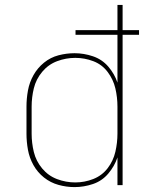

<svg xmlns="http://www.w3.org/2000/svg" viewBox="-20 -755 616 783"><path d="M284 8Q322 8 359 -4.5Q396 -17 421.5 -47Q447 -77 459 -113V0H480V-613H547V-632H480V-735H459V-632H288V-613H459V-418Q447 -454 421.5 -483.5Q396 -513 359 -525.5Q322 -538 284 -538Q251 -538 218.5 -529.5Q186 -521 159.5 -499.5Q133 -478 116.5 -448.5Q100 -419 94 -386Q88 -353 88 -320V-210Q88 -177 94 -144Q100 -111 116.5 -81.5Q133 -52 159.5 -31Q186 -10 218.5 -1Q251 8 284 8ZM287 -11Q249 -11 213 -24.5Q177 -38 152 -68Q127 -98 118 -135Q109 -172 109 -210V-320Q109 -358 118 -395Q127 -432 152 -462Q177 -492 213 -505.5Q249 -519 287 -519Q325 -519 360.5 -505.5Q396 -492 419 -461.5Q442 -431 450.5 -394.5Q459 -358 459 -320V-210Q459 -173 450.5 -136Q442 -99 419 -69Q396 -39 360.5 -25Q325 -11 287 -11Z"/></svg>

Font: Iosevka Sparkle Thin
Style: Regular
Weight: 100
Designer: Belleve Invis
Foundry: Belleve Invis
Version: Version 4.5.0; ttfautohint (v1.8.3)